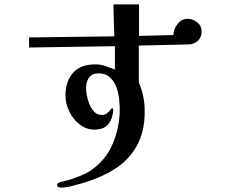

<svg xmlns="http://www.w3.org/2000/svg" viewBox="-20 -781 1040 877"><path d="M901 -637Q901 -663 881 -679Q861 -695 837 -695Q809 -695 791 -671.5Q773 -648 772 -621L615 -617V-761H498L502 -615L113 -610V-564L505 -570V-463Q483 -472 461.5 -479.5Q440 -487 416 -487Q348 -487 313.5 -448.5Q279 -410 279 -343Q279 -308 296.5 -272Q314 -236 344 -212.5Q374 -189 412 -189Q443 -189 462 -202Q481 -215 491 -244Q493 -252 495 -260.5Q497 -269 497 -277Q497 -279 496.5 -283Q496 -287 492 -287Q490 -287 484.5 -279.5Q479 -272 469.5 -264Q460 -256 445 -256Q420 -256 404 -278Q388 -300 380.5 -329Q373 -358 373 -378Q373 -407 386.5 -426.5Q400 -446 431 -446Q461 -446 480 -429.5Q499 -413 509.5 -387.5Q520 -362 523.5 -333.5Q527 -305 527 -282Q527 -200 494.5 -123.5Q462 -47 391 0Q377 10 353.5 19.5Q330 29 313 35Q300 40 286 43Q272 46 258 50Q253 51 247 54.5Q241 58 241 65Q241 71 247.5 73.5Q254 76 258 76Q279 76 303.5 70Q328 64 348 58Q434 34 500 -6.5Q566 -47 603.5 -112Q641 -177 641 -273Q641 -343 614 -404V-573L842 -578Q867 -579 884 -595Q901 -611 901 -637Z"/></svg>

Font: UoqMunThenKhung
Style: Regular
Weight: 400
Designer: Font-Kai, 金井和夫, 宇文滿月
Foundry: Kazuo Kanai, Moonlit Owen
Version: Version 1.197